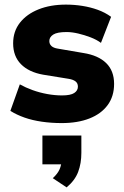

<svg xmlns="http://www.w3.org/2000/svg" viewBox="-20 -523 536 833"><path d="M248 11Q203 11 161.5 5Q120 -1 86 -13Q52 -25 25 -42L66 -157Q91 -143 121.5 -132Q152 -121 185 -115Q218 -109 249 -109Q286 -109 302 -119.5Q318 -130 318 -147Q318 -162 307.5 -170Q297 -178 278 -181L167 -199Q105 -210 71 -244.5Q37 -279 37 -335Q37 -387 66.5 -424.5Q96 -462 147.5 -482.5Q199 -503 266 -503Q302 -503 337 -497.5Q372 -492 404 -480.5Q436 -469 462 -450L418 -337Q399 -351 373 -361Q347 -371 319.5 -377.5Q292 -384 269 -384Q228 -384 211 -373Q194 -362 194 -345Q194 -332 203 -323.5Q212 -315 231 -312L342 -293Q406 -283 440.5 -249.5Q475 -216 475 -159Q475 -105 447 -67Q419 -29 368 -9Q317 11 248 11ZM269 290 209 250Q230 231 238.5 211.5Q247 192 247 170L282 190H164V65H333V140Q333 186 319 223Q305 260 269 290Z"/></svg>

Font: Nunito Sans 12pt Black
Style: Regular
Weight: 900
Designer: Vernon Adams
Foundry: Vernon Adams
Version: Version 3.101;gftools[0.9.27]